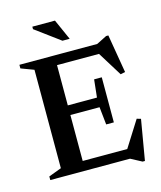

<svg xmlns="http://www.w3.org/2000/svg" viewBox="-129 -951 904 1078"><g transform="rotate(-15 323.0 -412.0)"><path d="M37 0V-21L111.5 -49V-621L37 -649V-670H489.5L549 -700H562L599.5 -477.5L572.5 -471.5L484.5 -613.5H240.5V-379.5H410L421 -482.5H465.5V-220.5H421L410 -323.5H240.5V-56.5H499.5L594.5 -207L618 -200.5L578 34H564.5L500.5 0ZM347.5 -738H305.5L162.5 -843.5V-858H294Z"/></g></svg>

Font: Newsreader Text SemiBold
Style: Regular
Weight: 600
Designer: Hugues Gentile
Foundry: Production Type
Version: Version 1.001